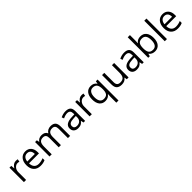

<svg xmlns="http://www.w3.org/2000/svg" viewBox="502 -2775 5030 5030"><g transform="rotate(-45 3016.5 -260.0)"><path d="M330.1 -544.9Q365.7 -544.9 394 -539.1L382.8 -463.9Q349.6 -471.2 324.2 -471.2Q259.3 -471.2 213.1 -418.5Q167 -365.7 167 -287.1V0H85.9V-535.2H152.8L162.1 -436H166Q195.8 -488.3 237.8 -516.6Q279.8 -544.9 330.1 -544.9Z M700.2 9.8Q581.5 9.8 512.9 -62.5Q444.3 -134.8 444.3 -263.2Q444.3 -392.6 508.1 -468.8Q571.8 -544.9 679.2 -544.9Q779.8 -544.9 838.4 -478.8Q897 -412.6 897 -304.2V-252.9H528.3Q530.8 -158.7 575.9 -109.9Q621.1 -61 703.1 -61Q789.6 -61 874 -97.2V-24.9Q831.1 -6.3 792.7 1.7Q754.4 9.8 700.2 9.8ZM678.2 -477.1Q613.8 -477.1 575.4 -435.1Q537.1 -393.1 530.3 -318.8H810.1Q810.1 -395.5 775.9 -436.3Q741.7 -477.1 678.2 -477.1Z M1717.3 0V-348.1Q1717.3 -412.1 1689.9 -444.1Q1662.6 -476.1 1605 -476.1Q1529.3 -476.1 1493.2 -432.6Q1457 -389.2 1457 -298.8V0H1376V-348.1Q1376 -412.1 1348.6 -444.1Q1321.3 -476.1 1263.2 -476.1Q1187 -476.1 1151.6 -430.4Q1116.2 -384.8 1116.2 -280.8V0H1035.2V-535.2H1101.1L1114.3 -461.9H1118.2Q1141.1 -501 1182.9 -522.9Q1224.6 -544.9 1276.4 -544.9Q1401.9 -544.9 1440.4 -454.1H1444.3Q1468.3 -496.1 1513.7 -520.5Q1559.1 -544.9 1617.2 -544.9Q1708 -544.9 1753.2 -498.3Q1798.3 -451.7 1798.3 -349.1V0Z M2294.4 0 2278.3 -76.2H2274.4Q2234.4 -25.9 2194.6 -8.1Q2154.8 9.8 2095.2 9.8Q2015.6 9.8 1970.5 -31.2Q1925.3 -72.3 1925.3 -147.9Q1925.3 -310.1 2184.6 -317.9L2275.4 -320.8V-354Q2275.4 -417 2248.3 -447Q2221.2 -477.1 2161.6 -477.1Q2094.7 -477.1 2010.3 -436L1985.4 -498Q2024.9 -519.5 2072 -531.7Q2119.1 -543.9 2166.5 -543.9Q2262.2 -543.9 2308.3 -501.5Q2354.5 -459 2354.5 -365.2V0ZM2111.3 -57.1Q2187 -57.1 2230.2 -98.6Q2273.4 -140.1 2273.4 -214.8V-263.2L2192.4 -259.8Q2095.7 -256.3 2053 -229.7Q2010.3 -203.1 2010.3 -147Q2010.3 -103 2036.9 -80.1Q2063.5 -57.1 2111.3 -57.1Z M2765.6 -544.9Q2801.3 -544.9 2829.6 -539.1L2818.4 -463.9Q2785.2 -471.2 2759.8 -471.2Q2694.8 -471.2 2648.7 -418.5Q2602.5 -365.7 2602.5 -287.1V0H2521.5V-535.2H2588.4L2597.7 -436H2601.6Q2631.3 -488.3 2673.3 -516.6Q2715.3 -544.9 2765.6 -544.9Z M3111.8 -58.1Q3192.9 -58.1 3230 -101.6Q3267.1 -145 3269.5 -248V-266.1Q3269.5 -378.4 3231.4 -427.7Q3193.4 -477.1 3110.8 -477.1Q3039.6 -477.1 3001.7 -421.6Q2963.9 -366.2 2963.9 -265.1Q2963.9 -164.1 3001.2 -111.1Q3038.6 -58.1 3111.8 -58.1ZM3099.6 9.8Q2996.1 9.8 2938 -63Q2879.9 -135.7 2879.9 -266.1Q2879.9 -397.5 2938.5 -471.2Q2997.1 -544.9 3101.6 -544.9Q3211.4 -544.9 3270.5 -461.9H3274.9L3286.6 -535.2H3350.6V240.2H3269.5V11.2Q3269.5 -37.6 3274.9 -71.8H3268.6Q3212.4 9.8 3099.6 9.8Z M3598.6 -535.2V-188Q3598.6 -122.6 3628.4 -90.3Q3658.2 -58.1 3721.7 -58.1Q3805.7 -58.1 3844.5 -104Q3883.3 -149.9 3883.3 -253.9V-535.2H3964.4V0H3897.5L3885.7 -71.8H3881.3Q3856.4 -32.2 3812.3 -11.2Q3768.1 9.8 3711.4 9.8Q3613.8 9.8 3565.2 -36.6Q3516.6 -83 3516.6 -185.1V-535.2Z M4465.3 0 4449.2 -76.2H4445.3Q4405.3 -25.9 4365.5 -8.1Q4325.7 9.8 4266.1 9.8Q4186.5 9.8 4141.4 -31.2Q4096.2 -72.3 4096.2 -147.9Q4096.2 -310.1 4355.5 -317.9L4446.3 -320.8V-354Q4446.3 -417 4419.2 -447Q4392.1 -477.1 4332.5 -477.1Q4265.6 -477.1 4181.2 -436L4156.2 -498Q4195.8 -519.5 4242.9 -531.7Q4290 -543.9 4337.4 -543.9Q4433.1 -543.9 4479.2 -501.5Q4525.4 -459 4525.4 -365.2V0ZM4282.2 -57.1Q4357.9 -57.1 4401.1 -98.6Q4444.3 -140.1 4444.3 -214.8V-263.2L4363.3 -259.8Q4266.6 -256.3 4223.9 -229.7Q4181.2 -203.1 4181.2 -147Q4181.2 -103 4207.8 -80.1Q4234.4 -57.1 4282.2 -57.1Z M4941.4 -543.9Q5046.9 -543.9 5105.2 -471.9Q5163.6 -399.9 5163.6 -268.1Q5163.6 -136.2 5104.7 -63.2Q5045.9 9.8 4941.4 9.8Q4889.2 9.8 4845.9 -9.5Q4802.7 -28.8 4773.4 -68.8H4767.6L4750.5 0H4692.4V-759.8H4773.4V-575.2Q4773.4 -513.2 4769.5 -463.9H4773.4Q4830.1 -543.9 4941.4 -543.9ZM4929.7 -476.1Q4846.7 -476.1 4810.1 -428.5Q4773.4 -380.9 4773.4 -268.1Q4773.4 -155.3 4811 -106.7Q4848.6 -58.1 4931.6 -58.1Q5006.3 -58.1 5043 -112.5Q5079.6 -167 5079.6 -269Q5079.6 -373.5 5043 -424.8Q5006.3 -476.1 4929.7 -476.1Z M5386.2 0H5305.2V-759.8H5386.2Z M5784.2 9.8Q5665.5 9.8 5596.9 -62.5Q5528.3 -134.8 5528.3 -263.2Q5528.3 -392.6 5592 -468.8Q5655.8 -544.9 5763.2 -544.9Q5863.8 -544.9 5922.4 -478.8Q5981 -412.6 5981 -304.2V-252.9H5612.3Q5614.7 -158.7 5659.9 -109.9Q5705.1 -61 5787.1 -61Q5873.5 -61 5958 -97.2V-24.9Q5915 -6.3 5876.7 1.7Q5838.4 9.8 5784.2 9.8ZM5762.2 -477.1Q5697.8 -477.1 5659.4 -435.1Q5621.1 -393.1 5614.3 -318.8H5894Q5894 -395.5 5859.9 -436.3Q5825.7 -477.1 5762.2 -477.1Z"/></g></svg>

Font: f05545470
Style: Regular
Weight: 400
Foundry: Ascender Corporation
Version: Version 1.10